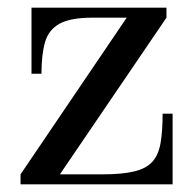

<svg xmlns="http://www.w3.org/2000/svg" viewBox="-20 -480 508 500"><path d="M33.5 0V-26L310 -434H221Q164 -434 135.5 -418.5Q107 -403 97.5 -370.8Q88 -338.5 88 -288H62V-460H413.5V-434L136 -26H247Q298 -26 329.2 -33.5Q360.5 -41 376.5 -58.5Q392.5 -76 398 -106.8Q403.5 -137.5 403.5 -184H429.5V0Z"/></svg>

Font: Bodoni Moda 9pt
Style: Regular
Weight: 400
Designer: Owen Earl
Foundry: indestructible type
Version: Version 2.005